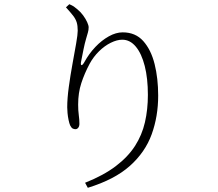

<svg xmlns="http://www.w3.org/2000/svg" viewBox="-20 -824 1040 914"><path d="M294 -789 310 -804Q324 -798 331.5 -793Q339 -788 348 -780Q364 -767 376 -750.5Q388 -734 395 -718.5Q402 -703 402 -694Q402 -681 398.5 -669.5Q395 -658 390 -640Q383 -616 378 -591Q373 -566 366 -531Q363 -515 368 -514Q373 -513 382 -529Q404 -569 434 -600.5Q464 -632 498 -651Q532 -670 564 -670Q625 -670 662 -628.5Q699 -587 716 -519Q733 -451 733 -369Q733 -270 702 -184.5Q671 -99 598 -34Q525 31 398 70L385 46Q473 11 531 -33Q589 -77 622.5 -129Q656 -181 670 -242Q684 -303 684 -372Q684 -451 669 -510Q654 -569 626.5 -602Q599 -635 562 -635Q537 -635 507.5 -620.5Q478 -606 451.5 -580Q425 -554 407 -521Q382 -474 367 -428Q352 -382 352 -326Q352 -298 355 -276.5Q358 -255 358 -235Q358 -223 352.5 -216Q347 -209 339 -209Q333 -209 326.5 -212Q320 -215 314 -227Q310 -236 306.5 -252.5Q303 -269 301.5 -286Q300 -303 300 -313Q300 -355 307.5 -410Q315 -465 325 -519.5Q335 -574 342.5 -617Q350 -660 350 -678Q350 -702 345 -718Q340 -734 327.5 -750Q315 -766 294 -789Z"/></svg>

Font: Noto Serif KR
Style: Regular
Weight: 200
Designer: Ryoko NISHIZUKA 西塚涼子 (kana & ideographs); Frank Grießhammer (Latin, Greek & Cyrillic); Wenlong ZHANG 张文龙 (bopomofo); San
Foundry: Adobe
Version: Version 2.001;hotconv 1.1.0;makeotfexe 2.6.0